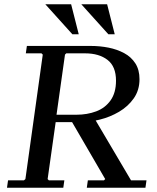

<svg xmlns="http://www.w3.org/2000/svg" viewBox="-20 -887 740 907"><path d="M390 0 395 -35H471L477 -41L313 -323H429L599 -35H672L667 0ZM409 -670Q452 -670 492.5 -662Q533 -654 566.5 -636Q600 -618 619.5 -587.5Q639 -557 639 -513Q639 -461 612 -422.5Q585 -384 542.5 -359Q500 -334 451.5 -322Q403 -310 361 -310H243L205 -41L211 -35H284L279 0H13L18 -35H93L100 -41L182 -629L176 -635H102L107 -670ZM341 -345Q392 -345 434.5 -361Q477 -377 502.5 -413Q528 -449 528 -506Q528 -573 488 -604Q448 -635 382 -635H293L287 -629L247 -345ZM194 -867H316L352 -725H322ZM364 -867H486L522 -725H492Z"/></svg>

Font: Brygada 1918 Medium
Style: Italic
Weight: 500
Italic angle: -8°
Designer: Mateusz Machalski | Borys Kosmynka | Przemek Hoffer
Foundry: NIEPODLEGLA 2018
Version: Version 3.006